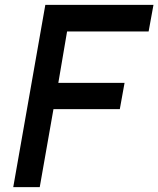

<svg xmlns="http://www.w3.org/2000/svg" viewBox="-20 -770 652 790"><path d="M256 -640.5 220 -429H492.5L473 -321H200L143.5 0H34.5L166.5 -750H611.5L591.5 -640.5Z"/></svg>

Font: Russisch Sans SemiBold
Style: Italic
Weight: 600
Width: 4
Italic angle: -10°
Designer: Michael Sharanda (font) & Cristiano Sobral (main changes)
Foundry: Michael Sharanda
Version: Version 2.00;September 8, 2020;FontCreator 13.0.0.2681 64-bi